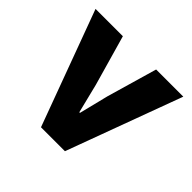

<svg xmlns="http://www.w3.org/2000/svg" viewBox="-132 -675 825 825"><g transform="rotate(45 281.0 -262.5)"><path d="M208.5 0 14.6 -525.4H180.7L246.1 -295.9L279.3 -162.1H283.2L316.4 -295.9L382.8 -525.4H547.9L354 0Z"/></g></svg>

Font: Reddit Mono ExtraBold
Style: Regular
Weight: 800
Monospace: yes
Designer: Stephen Hutchings
Foundry: Reddit
Version: Version 1.014